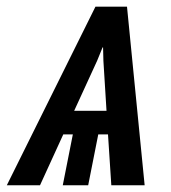

<svg xmlns="http://www.w3.org/2000/svg" viewBox="-50 -548 507 568"><path d="M169.4 -220.2H265.1L255.9 -368.2L254.9 -407.7H253.4L237.3 -368.2ZM269.5 -150.4H240.7L210.9 0H135.7L165.5 -150.4H137.2L68.4 0H-29.8L232.4 -528.3H325.7L377.9 0H279.3Z"/></svg>

Font: RobotoCondensed-Italic
Style: Italic
Weight: 400
Designer: Google
Version: Version 1.200311; 2013